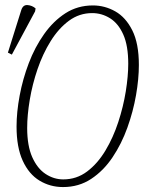

<svg xmlns="http://www.w3.org/2000/svg" viewBox="-20 -746 591 777"><path d="M235 11Q183 11 140 -15Q97 -41 72 -95.5Q47 -150 47 -234Q47 -292 59.5 -359Q72 -426 96.5 -490.5Q121 -555 158.5 -608Q196 -661 245 -692.5Q294 -724 356 -724Q404 -724 446.5 -700Q489 -676 515.5 -623Q542 -570 542 -483Q542 -427 530.5 -361Q519 -295 495.5 -229.5Q472 -164 435.5 -109.5Q399 -55 349 -22Q299 11 235 11ZM236 -20Q290 -20 332.5 -52Q375 -84 406.5 -136.5Q438 -189 458.5 -251.5Q479 -314 489 -376Q499 -438 499 -488Q499 -561 479 -606Q459 -651 425.5 -672Q392 -693 353 -693Q301 -693 259 -662Q217 -631 185 -579.5Q153 -528 132 -466.5Q111 -405 100.5 -342.5Q90 -280 90 -228Q90 -156 110.5 -110Q131 -64 164.5 -42Q198 -20 236 -20ZM28 -525 12 -533 66 -705Q73 -727 91.5 -725.5Q110 -724 124 -712L122 -700Z"/></svg>

Font: Noto Serif ExtraCondensed ExtraLight
Style: Italic
Weight: 200
Width: 2
Italic angle: -12°
Designer: Monotype Design Team
Foundry: Monotype Imaging Inc.
Version: Version 2.014; ttfautohint (v1.8.4.7-5d5b)